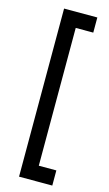

<svg xmlns="http://www.w3.org/2000/svg" viewBox="-137 -757 568 1004"><g transform="rotate(15 146.5 -255.0)"><path d="M78 200V-710H258V-628H163V118H258V200Z"/></g></svg>

Font: Fustat Medium
Style: Regular
Weight: 500
Designer: Mohamed Gaber, Khaled Hosny, Laura Garcia Mut
Foundry: Kief Type Foundry, Alif Type Foundry, Hard Type Foundry
Version: Version 1.007